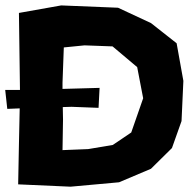

<svg xmlns="http://www.w3.org/2000/svg" viewBox="-43 -702 726 723"><path d="M197.3 -523.4 275.4 -531.2 380.9 -527.3 473.6 -449.2 496.1 -332 451.2 -203.1 381.8 -156.2 289.1 -140.6 192.4 -136.7 194.3 -252 193.4 -298.8 226.6 -299.8 328.1 -295.9 332 -371.1 192.4 -367.2V-390.6ZM28.3 -653.3 32.2 -363.3H-23.4L-15.6 -292L31.2 -293.9L28.3 -158.2L25.4 -7.8L222.7 1L405.3 -15.6L525.4 -66.4L604.5 -144.5L640.6 -246.1L647.5 -397.5L622.1 -539.1L525.4 -615.2L401.4 -672.9L187.5 -681.6Z"/></svg>

Font: MaokenAssortedSans-TC
Style: Regular
Weight: 500
Version: Version 0.83